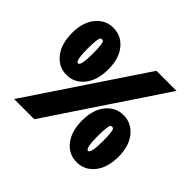

<svg xmlns="http://www.w3.org/2000/svg" viewBox="-162 -918 1130 1130"><g transform="rotate(45 402.5 -353.5)"><path d="M192 -318Q127 -318 84 -371.5Q41 -425 41 -516Q41 -606 84 -658Q127 -710 192 -710Q258 -710 301 -658Q344 -606 344 -516Q344 -425 301 -371.5Q258 -318 192 -318ZM717 -710 243 0H75L550 -710ZM192 -414Q214 -414 214 -516Q214 -560 211 -582.5Q208 -605 204 -610Q200 -615 192 -615Q185 -615 181 -610Q177 -605 174 -582.5Q171 -560 171 -516Q171 -414 192 -414ZM447 -194Q447 -284 490 -336.5Q533 -389 598 -389Q663 -389 706.5 -336.5Q750 -284 750 -194Q750 -103 707 -50Q664 3 598 3Q532 3 489.5 -50Q447 -103 447 -194ZM598 -92Q620 -92 620 -194Q620 -238 617 -260.5Q614 -283 610 -288Q606 -293 598 -293Q590 -293 586.5 -288Q583 -283 580 -261Q577 -239 577 -194Q577 -92 598 -92Z"/></g></svg>

Font: LilGrotesk Bold
Style: Regular
Weight: 700
Designer: BSozoo
Foundry: BSozoo
Version: Version 1.001;PS 001.001;hotconv 1.0.70;makeotf.lib2.5.58329